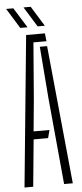

<svg xmlns="http://www.w3.org/2000/svg" viewBox="-62 -979 431 1012"><g transform="rotate(-5 153.0 -473.0)"><path d="M25.5 0 104 -800H203.5L208 -758H139L115 -459L99 -290.5H183L172 -248.5H95.5L71.5 0ZM235 0 192 -460 170.5 -732H209L281 0ZM76.5 -840 11 -946H49L115 -840ZM168.5 -840 103 -946H141L206.5 -840Z"/></g></svg>

Font: Big Shoulders Stencil Display Light
Style: Regular
Weight: 300
Designer: Patric King
Foundry: XO Type Co
Version: Version 1.000